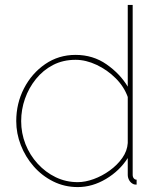

<svg xmlns="http://www.w3.org/2000/svg" viewBox="-20 -750 644 780"><path d="M46 -258Q46 -330 77.5 -391Q109 -452 163.5 -489.5Q218 -527 287 -527Q358 -527 413 -488.5Q468 -450 499 -398V-730H519V-40Q519 -31 523.5 -25.5Q528 -20 535 -20V0Q526 0 522 -2Q511 -7 505 -17.5Q499 -28 499 -40V-108Q466 -56 410.5 -23Q355 10 296 10Q242 10 196 -13Q150 -36 116.5 -74.5Q83 -113 64.5 -160.5Q46 -208 46 -258ZM499 -169V-356Q484 -398 450 -432Q416 -466 372.5 -486.5Q329 -507 287 -507Q236 -507 195.5 -486Q155 -465 126 -429Q97 -393 81.5 -349Q66 -305 66 -258Q66 -209 83.5 -164.5Q101 -120 133 -85Q165 -50 206.5 -30Q248 -10 296 -10Q326 -10 360.5 -22.5Q395 -35 426 -57.5Q457 -80 477 -108.5Q497 -137 499 -169Z"/></svg>

Font: Raleway Thin
Style: Regular
Weight: 100
Designer: Matt McInerney, Pablo Impallari, Rodrigo Fuenzalida
Foundry: Matt McInerney, Pablo Impallari, Rodrigo Fuenzalida
Version: Version 4.026